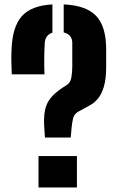

<svg xmlns="http://www.w3.org/2000/svg" viewBox="-20 -830 520 850"><path d="M179 -221 176 -265Q173 -310 179 -341Q185 -372 204.2 -396Q223.5 -420 259 -443L276 -454Q292 -464 296 -487.2Q300 -510.5 300 -536V-639Q300 -677 262 -686.5V-810.5Q362 -806 406 -759.2Q450 -712.5 450 -611V-536Q450 -480 439.8 -446.2Q429.5 -412.5 414 -394Q398.5 -375.5 382 -366.2Q365.5 -357 353 -350L329 -337Q308 -326 303.5 -306Q299 -286 297 -265L293 -221ZM32 -501Q31.5 -522 30.5 -550Q29.5 -578 31 -611Q35 -712 77 -758.8Q119 -805.5 212 -810.5V-685.5Q180.5 -675 178 -639Q176 -601 175.8 -566.8Q175.5 -532.5 177 -501ZM150.5 0V-139H320.5V0Z"/></svg>

Font: Big Shoulders Stencil Display Black
Style: Regular
Weight: 900
Designer: Patric King
Foundry: XO Type Co
Version: Version 1.000